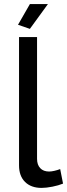

<svg xmlns="http://www.w3.org/2000/svg" viewBox="-20 -911 328 938"><path d="M126 -770 68 -790 126 -891H214ZM73 -730H161V-135Q161 -106 176.5 -89.5Q192 -73 220 -73Q231 -73 246 -76.5Q261 -80 274 -85L288 -14Q266 -5 236 1Q206 7 183 7Q132 7 102.5 -22Q73 -51 73 -103Z"/></svg>

Font: Boldmen Medium
Style: Regular
Weight: 400
Designer: Matt McInerney, Pablo Impallari, Rodrigo Fuenzalida
Foundry: LIVING CONCEPT
Version: Version 1.000